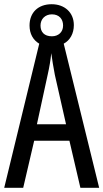

<svg xmlns="http://www.w3.org/2000/svg" viewBox="-20 -890 490 910"><path d="M361 0H450L282 -683C312 -699 330 -731 330 -771C330 -831 286 -870 225 -870C160 -870 120 -830 120 -769C120 -730 137 -700 166 -683L0 0H90L142 -223H309ZM226 -718C190 -718 172 -738 172 -769C172 -800 194 -822 226 -822C260 -822 279 -800 279 -769C279 -738 257 -718 226 -718ZM240 -535 293 -301H155L206 -536C214 -571 220 -607 223 -638C227 -607 233 -572 240 -535Z"/></svg>

Font: Noto Sans Lao Looped ExtraCondensed
Style: Regular
Weight: 400
Width: 2
Designer: Mark Frömberg, Ben Mitchell
Foundry: The Fontpad Ltd
Version: Version 1.002